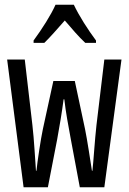

<svg xmlns="http://www.w3.org/2000/svg" viewBox="-20 -786 540 806"><path d="M121 -616V-606H166C190 -629 221 -665 252 -700C282 -665 310 -632 338 -606H383V-616C350 -660 311 -721 290 -766H213C194 -723 157 -665 121 -616ZM79 0H181L220 -201C230 -255 240 -315 247 -369H250C256 -315 267 -257 277 -203L315 0H418L490 -536H418L385 -261C378 -200 372 -102 368 -69H366C360 -107 346 -201 337 -244L294 -446H204L160 -244C151 -202 137 -108 133 -69H131C128 -107 123 -203 116 -261L84 -536H10Z"/></svg>

Font: Noto Sans Mono ExtraCondensed
Style: Regular
Weight: 400
Width: 2
Designer: Monotype Design Team
Foundry: Monotype Imaging Inc.
Version: Version 2.014